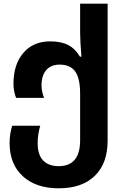

<svg xmlns="http://www.w3.org/2000/svg" viewBox="-20 -780 681 1040"><path d="M32 -5Q32 -54 46 -99H198Q184 -52 184 -4Q184 58 213.5 89Q243 120 298 120Q414 120 414 -20V-273Q414 -355 387.5 -392.5Q361 -430 303 -430Q256 -430 230.5 -400.5Q205 -371 205 -318Q205 -283 219 -250H67Q53 -287 53 -326Q53 -431 106.5 -493.5Q160 -556 252 -556Q311 -556 349.5 -536Q388 -516 413 -473H421Q414 -561 414 -602V-760H563V-18Q563 105 493.5 172.5Q424 240 298 240Q175 240 103.5 174.5Q32 109 32 -5Z"/></svg>

Font: Noto Sans Georgian
Style: Regular
Weight: 600
Designer: Monotype Design team
Foundry: Monotype Imaging Inc.
Version: Version 1.000